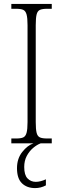

<svg xmlns="http://www.w3.org/2000/svg" viewBox="-20 -734 324 983"><path d="M38 0V-25H63Q87 -25 99 -30.5Q111 -36 116 -54Q121 -72 121 -109V-605Q121 -642 116 -660Q111 -678 99 -683.5Q87 -689 63 -689H38V-714H245V-689H221Q197 -689 184.5 -683.5Q172 -678 167.5 -660Q163 -642 163 -605V-109Q163 -72 167.5 -54Q172 -36 184.5 -30.5Q197 -25 221 -25H245V0ZM160 229Q118 229 92.5 204.5Q67 180 67 127Q67 78 94 44Q121 10 151 0H188Q169 7 149.5 23.5Q130 40 117 64.5Q104 89 104 121Q104 162 121 179.5Q138 197 163 197Q187 197 215 184V215Q189 229 160 229Z"/></svg>

Font: Noto Serif Bengali Condensed ExtraLight
Style: Regular
Weight: 200
Width: 3
Designer: Juan Bruce, Universal Thirst, Indian Type Foundry and the Monotype Design Team.
Foundry: Monotype Imaging Inc.
Version: Version 2.003; ttfautohint (v1.8.4.7-5d5b)